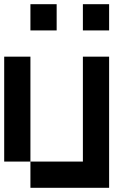

<svg xmlns="http://www.w3.org/2000/svg" viewBox="-20 -895 665 915"><path d="M0 -125V-625H125V-125ZM125 -125H375V-625H500V0H125ZM125 -750V-875H250V-750ZM375 -750V-875H500V-750Z"/></svg>

Font: Galmuri7 Regular
Style: Regular
Weight: 400
Designer: Lee Minseo (quiple)
Version: Version 2.399;hotconv 1.1.1;makeotfexe 2.6.0 DEVELOPMENT